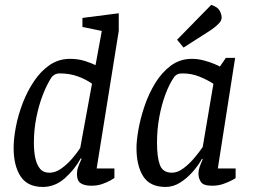

<svg xmlns="http://www.w3.org/2000/svg" viewBox="-20 -753 1031 783"><path d="M154.6 9.4Q92.4 9.4 64 -33.8Q35.6 -77 35.6 -150Q35.6 -187.3 44.7 -235.3Q53.8 -283.3 72.4 -331.8Q90.9 -380.3 118.6 -421.6Q146.2 -463 182.8 -488Q219.4 -513 265.4 -513Q299.2 -513 327.3 -503.9Q355.3 -494.7 369.6 -487.3L395.1 -626.8L316.2 -643.1V-679.9L464.3 -698.9V-626.8L374.2 -66H446.6V-27Q444.4 -25 430.8 -17.4Q417.1 -9.7 397 -2.6Q376.9 4.4 353.4 4.4Q323.7 4.4 308.7 -6.1Q293.8 -16.6 293.8 -42.4Q293.8 -57.7 298.4 -71Q302.9 -84.3 312.8 -105.6L309.6 -107.6Q283.8 -60.7 243.8 -25.6Q203.8 9.4 154.6 9.4ZM181.4 -48.6Q206 -48.6 229.6 -65.4Q253.3 -82.2 273.5 -105.4Q293.7 -128.6 307.2 -149.7L355.2 -411.8Q329.5 -430 296.5 -441.8Q263.5 -453.6 224.7 -453.6Q210.4 -453.6 201.9 -448Q193.3 -442.4 190.2 -437.8Q171.5 -409.2 155 -367.1Q138.6 -325.1 128.4 -274.5Q118.2 -223.9 118.2 -170.1Q118.2 -136.4 123.9 -108.9Q129.6 -81.4 143.2 -65Q156.8 -48.6 181.4 -48.6Z M655.3 9.4Q591.4 9.4 564 -34Q536.6 -77.4 536.6 -150Q536.6 -179.2 544.5 -224.3Q552.4 -269.5 569.2 -319.6Q586.1 -369.8 612.7 -413.5Q639.2 -457.3 676.6 -485.2Q713.9 -513 762.3 -513Q787.2 -513 811.7 -506.4Q836.3 -499.7 854.2 -492.2Q872.2 -484.6 876.7 -481.4L901.1 -517H938.9L868.3 -66H940.9V-26.9Q938.9 -24.9 924.6 -17.3Q910.3 -9.7 889.7 -2.6Q869.1 4.4 845.2 4.4Q809.6 4.4 799.5 -10.7Q789.3 -25.8 789.3 -45.9Q789.3 -58.3 793.9 -71.9Q798.5 -85.4 806.8 -103.6L803.8 -105.6Q788.9 -78.3 765.3 -51.8Q741.8 -25.3 713.9 -7.9Q686.1 9.4 655.3 9.4ZM681.2 -48.7Q704.4 -48.7 728.1 -66.5Q751.8 -84.3 772.2 -108.5Q792.7 -132.8 806.7 -153.5L850.3 -411.1Q826.3 -427.2 793.7 -440.4Q761.1 -453.6 724.8 -453.6Q710.6 -453.6 703.7 -450.1Q696.8 -446.6 692 -441.4Q671.5 -413.1 655.2 -369.7Q638.8 -326.2 629.6 -275.5Q620.3 -224.7 620.3 -171Q620.3 -111.5 632.1 -80.1Q644 -48.7 681.2 -48.7ZM728.5 -559.1 702.2 -591 841.4 -733.2Q868.2 -724.2 876 -709.1Q883.9 -694 883.9 -681.1Q883.9 -670.4 874.6 -659.7Q865.2 -649.1 852.7 -639.6Q840.1 -630.1 829.6 -623.6Z"/></svg>

Font: Faustina Light
Style: Italic
Weight: 300
Italic angle: -8°
Designer: Alfonso Garcia
Foundry: http://www.omnibus-type.com
Version: Version 1.200